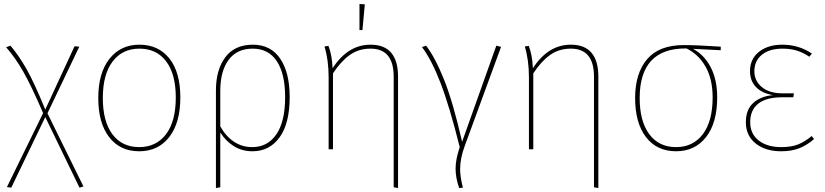

<svg xmlns="http://www.w3.org/2000/svg" viewBox="-20 -755 4170 971"><path d="M402 188 382 194 209 -163 37 194 15 191 198 -183Q138 -322 97.5 -393Q57 -464 11 -516L33 -524Q77 -472 115.5 -403.5Q154 -335 209 -201L357 -521L381 -519L220 -182Z M892 -262Q892 -134 836 -62Q780 10 684 10Q587 10 532 -61.5Q477 -133 477 -259Q477 -386 533.5 -457.5Q590 -529 685 -529Q781 -529 836.5 -459.5Q892 -390 892 -262ZM500 -259Q500 -141 548.5 -76Q597 -11 684 -11Q770 -11 819.5 -76Q869 -141 869 -262Q869 -380 820.5 -444.5Q772 -509 685 -509Q599 -509 549.5 -444Q500 -379 500 -259Z M1445 -264Q1445 -131 1394 -60.5Q1343 10 1257 10Q1204 10 1163 -15.5Q1122 -41 1094 -85V192L1072 196V-298Q1072 -402 1119.5 -465.5Q1167 -529 1259 -529Q1349 -529 1397 -458.5Q1445 -388 1445 -264ZM1422 -264Q1422 -382 1380 -445.5Q1338 -509 1258 -509Q1178 -509 1136 -452Q1094 -395 1094 -295V-116Q1122 -66 1163 -38.5Q1204 -11 1256 -11Q1333 -11 1377.5 -75.5Q1422 -140 1422 -264Z M1993 -369V196L1971 192V-367Q1971 -509 1854 -509Q1794 -509 1749 -477Q1704 -445 1664 -384V0H1642V-363Q1642 -452 1621 -520L1641 -523Q1659 -478 1662 -410Q1739 -529 1854 -529Q1924 -529 1958.5 -488Q1993 -447 1993 -369ZM1825 -733 1813 -603H1798V-735Z M2317 -38 2490 -524 2514 -518 2330 -16Q2307 46 2307 100Q2307 140 2321 194L2302 196Q2284 144 2284 98Q2284 51 2305 -11Q2253 -219 2207.5 -336.5Q2162 -454 2114 -517L2135 -524Q2181 -464 2226 -351.5Q2271 -239 2317 -38Z M3006 -369V196L2984 192V-367Q2984 -509 2867 -509Q2807 -509 2762 -477Q2717 -445 2677 -384V0H2655V-363Q2655 -452 2634 -520L2654 -523Q2672 -478 2675 -410Q2752 -529 2867 -529Q2937 -529 2971.5 -488Q3006 -447 3006 -369Z M3625 -501 3485 -508Q3541 -478 3574 -415.5Q3607 -353 3607 -262Q3607 -134 3551 -62Q3495 10 3399 10Q3302 10 3247 -61.5Q3192 -133 3192 -259Q3192 -384 3252.5 -455.5Q3313 -527 3438 -527Q3505 -527 3625 -519ZM3452 -510H3449Q3215 -511 3215 -259Q3215 -142 3263.5 -76.5Q3312 -11 3399 -11Q3485 -11 3534.5 -76.5Q3584 -142 3584 -262Q3584 -355 3548.5 -417.5Q3513 -480 3452 -510Z M4086 -484 4073 -468Q4044 -488 4011.5 -498.5Q3979 -509 3938 -509Q3871 -509 3833 -478Q3795 -447 3795 -395Q3795 -346 3833 -314.5Q3871 -283 3937 -283H3995L3992 -263H3934Q3856 -263 3815 -231Q3774 -199 3774 -137Q3774 -78 3817 -44.5Q3860 -11 3931 -11Q3982 -11 4016 -24.5Q4050 -38 4085 -67L4097 -52Q4063 -22 4024 -6Q3985 10 3930 10Q3851 10 3801.5 -29.5Q3752 -69 3752 -137Q3752 -200 3789 -234Q3826 -268 3889 -274Q3832 -284 3802.5 -315.5Q3773 -347 3773 -395Q3773 -457 3818.5 -493Q3864 -529 3936 -529Q4020 -529 4086 -484Z"/></svg>

Font: Fira Sans Thin
Style: Regular
Weight: 100
Designer: bBox Type GmbH & Carrois Corporate GbR & Edenspiekermann AG
Foundry: bBox Type GmbH & Carrois Corporate GbR & Edenspiekermann AG
Version: Version 4.301